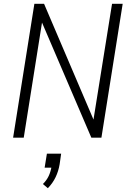

<svg xmlns="http://www.w3.org/2000/svg" viewBox="-20 -725 679 1011"><path d="M49 0 161 -705H212L481 -75H469L570 -705H626L514 0H461L191 -630H205L105 0ZM232 266 206 244Q226 224 236.5 201.5Q247 179 252 149L260 158H215L227 84H302L294 140Q288 176 273 207.5Q258 239 232 266Z"/></svg>

Font: Nunito Sans 10pt Condensed Light
Style: Italic
Weight: 300
Width: 3
Italic angle: -9°
Designer: Vernon Adams
Foundry: Vernon Adams
Version: Version 3.101;gftools[0.9.27]